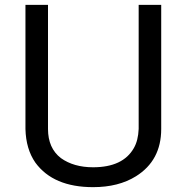

<svg xmlns="http://www.w3.org/2000/svg" viewBox="-20 -749 762 792"><path d="M552 -729H645V-217Q645 -87 541 -22Q469 23 364 23Q200 23 126 -78Q87 -134 85 -217V-729H178V-217Q178 -138 231 -97Q284 -59 364 -59Q487 -59 532 -138Q550 -169 552 -217Z"/></svg>

Font: Ekushey Lal Sabuj Normal
Style: Regular
Weight: 400
Designer: Al Mamun Sumon
Foundry: Al Mamun Sumon
Version: Version 1.0